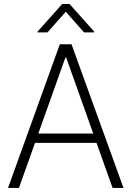

<svg xmlns="http://www.w3.org/2000/svg" viewBox="-20 -925 646 945"><path d="M19.5 0 274.4 -707H332L587.9 0H534.2L455.1 -221.7H152.3L73.2 0ZM439 -267.6 305.7 -641.6H301.8L168.5 -267.6ZM303.7 -867.2 213.9 -765.6H165V-769.5L286.1 -905.3H322.3L443.4 -769.5V-765.6H393.6Z"/></svg>

Font: Pretendard Std ExtraLight
Style: Regular
Weight: 200
Designer: Base glyphs from Inter by Rasmus Andersson; Hangeul glyphs from Noto Sans CJK(Source Han Sans) by Jang Soo-young and Kan
Foundry: Kil Hyung-jin
Version: Version 1.309